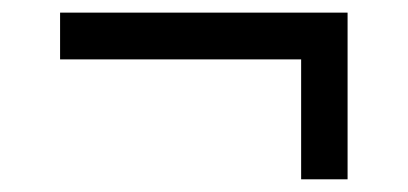

<svg xmlns="http://www.w3.org/2000/svg" viewBox="-20 -409 640 301"><path d="M524.9 -389.2V-127.9H452.1V-315.9H74.2V-389.2Z"/></svg>

Font: Droid Sans Mono
Style: Regular
Weight: 400
Monospace: yes
Foundry: Ascender Corporation
Version: Version 1.00 build 112